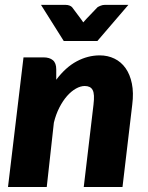

<svg xmlns="http://www.w3.org/2000/svg" viewBox="-20 -748 592 768"><path d="M12 0ZM315 0 354 -329.5Q356.5 -350.5 355.8 -365Q355 -379.5 350.5 -388Q346 -396.5 338 -400.2Q330 -404 319 -404Q302 -404 283.5 -393.5Q265 -383 248.2 -364Q231.5 -345 217.5 -317.8Q203.5 -290.5 195.5 -257.5L167 0H12L74 -518.5H154Q178 -518.5 191.5 -507.2Q205 -496 205 -470.5V-429Q242.5 -479 287 -502.8Q331.5 -526.5 379 -526.5Q411 -526.5 437.8 -513.5Q464.5 -500.5 482.2 -475.5Q500 -450.5 507.5 -413.8Q515 -377 509 -329.5L470 0ZM144 -728.5H242.5Q251 -728.5 258 -725.8Q265 -723 268.5 -719L302.5 -673.5Q305 -670 307.8 -666.2Q310.5 -662.5 313 -658.5Q319.5 -666.5 326.5 -673.5L370 -719Q374.5 -722 382.5 -725.2Q390.5 -728.5 399 -728.5H493.5L369.5 -584H235Z"/></svg>

Font: Lato Black
Style: Italic
Weight: 900
Italic angle: -7°
Designer: Lukasz Dziedzic
Foundry: tyPoland Lukasz Dziedzic
Version: Version 2.007; 2014-02-27